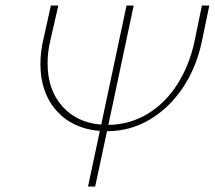

<svg xmlns="http://www.w3.org/2000/svg" viewBox="-20 -678 781 698"><path d="M741 -658 714 -528Q694 -432 644 -358Q594 -284 523 -242.5Q452 -201 369 -201L326 0H300L343 -202Q244 -210 185.5 -275.5Q127 -341 127 -445Q127 -489 137 -532L165 -658H192L163 -531Q153 -490 153 -448Q153 -352 206 -292Q259 -232 348 -225L440 -658H466L374 -224Q451 -225 515.5 -263.5Q580 -302 624 -370.5Q668 -439 687 -527L714 -658Z"/></svg>

Font: Ysabeau Infant Extralight
Style: Italic
Weight: 200
Italic angle: -12°
Designer: Christian Thalmann (Catharsis Fonts)
Version: Version 0.003